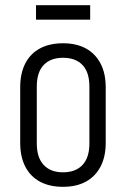

<svg xmlns="http://www.w3.org/2000/svg" viewBox="-20 -714 487 741"><path d="M223 7Q171 7 134 -13Q97 -33 77.5 -71Q58 -109 58 -163V-377Q58 -431 77.5 -469Q97 -507 134 -527Q171 -547 223 -547Q275 -547 311.5 -527Q348 -507 368 -469Q388 -431 388 -377V-163Q388 -109 368 -71Q348 -33 311.5 -13Q275 7 223 7ZM223 -49Q272 -49 298.5 -77.5Q325 -106 325 -160V-380Q325 -435 298.5 -463Q272 -491 223 -491Q175 -491 148.5 -463Q122 -435 122 -380V-160Q122 -106 148.5 -77.5Q175 -49 223 -49ZM328 -694V-638H119V-694Z"/></svg>

Font: Pathway Extreme Condensed ExtraLight
Style: Regular
Weight: 250
Width: 3
Version: Version 1.001;gftools[0.9.26]